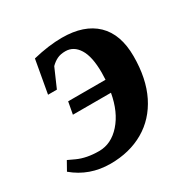

<svg xmlns="http://www.w3.org/2000/svg" viewBox="-145 -577 677 691"><g transform="rotate(-30 194.0 -231.0)"><path d="M184.6 -422.9Q164.1 -422.9 150.1 -416Q136.2 -409.2 123.5 -396.5L89.4 -318.4H52.7L77.1 -455.1Q143.1 -471.2 198.2 -471.2Q290 -471.2 339.4 -423.6Q388.7 -376 388.7 -284.7Q388.7 -191.9 356 -126Q323.2 -60.1 263.2 -25.4Q203.1 9.3 124 9.3Q37.1 9.3 -26.9 -44.4L-6.3 -81.1L22 -67.9Q59.1 -50.8 110.8 -50.8Q161.6 -50.8 200.4 -94.5Q239.3 -138.2 252.4 -211.4H94.2L103.5 -261.7H258.8L259.8 -291Q259.8 -357.4 239.3 -390.1Q218.8 -422.9 184.6 -422.9Z"/></g></svg>

Font: Tinos
Style: Bold Italic
Weight: 700
Italic angle: -16.333°
Designer: Steve Matteson
Foundry: Monotype Imaging Inc.
Version: Version 1.23